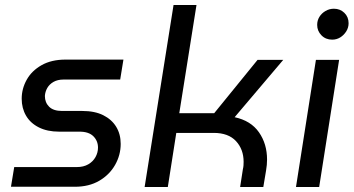

<svg xmlns="http://www.w3.org/2000/svg" viewBox="-20 -750 1418 770"><path d="M24 -1 37 -80H288Q315 -80 334 -91Q353 -102 363 -120Q373 -138 373 -158Q373 -185 354.5 -203.5Q336 -222 299 -222H217Q170 -222 136 -239Q102 -256 84.5 -286Q67 -316 67 -354Q67 -394 87 -430Q107 -466 146.5 -488.5Q186 -511 243 -511H475L462 -431H235Q211 -431 194.5 -421.5Q178 -412 169.5 -397Q161 -382 160 -365Q160 -339 177 -322Q194 -305 229 -305H310Q360 -305 394 -288Q428 -271 446 -241.5Q464 -212 464 -173Q464 -128 441.5 -88.5Q419 -49 378 -25Q337 -1 280 -1Z M560 0 676 -730H768L699 -296H839L1013 -510H1116L921 -280Q986 -266 1018.5 -219.5Q1051 -173 1051 -110Q1051 -100 1050 -88.5Q1049 -77 1047 -66L1036 0H943L954 -71Q956 -79 956.5 -86.5Q957 -94 957 -101Q957 -151 926.5 -184Q896 -217 837 -217H687L653 0Z M1167 0 1247 -510H1340L1260 0ZM1312 -591Q1286 -591 1269 -608.5Q1252 -626 1252 -650Q1252 -668 1261 -682.5Q1270 -697 1285.5 -706Q1301 -715 1319 -715Q1344 -715 1361 -698.5Q1378 -682 1378 -657Q1378 -639 1368.5 -624Q1359 -609 1344.5 -600Q1330 -591 1312 -591Z"/></svg>

Font: MuseoModerno
Style: Italic
Weight: 400
Italic angle: -9°
Designer: Pablo Cosgaya, Héctor Gatti, Marcela Romero, and the Authors of The MuseoModerno Project.
Foundry: Omnibus-Type Team
Version: Version 1.003